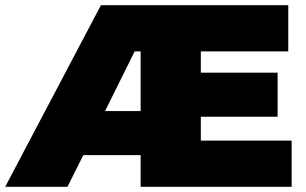

<svg xmlns="http://www.w3.org/2000/svg" viewBox="-39 -720 1178 740"><path d="M-19 0 350 -700H1072V-522H735V-440H1031V-270H735V-178H1085V0H503V-122H282L221 0ZM366 -292H503V-522H480Z"/></svg>

Font: Montserrat Black
Style: Regular
Weight: 900
Designer: Julieta Ulanovsky
Foundry: Julieta Ulanovsky
Version: Version 9.000; ttfautohint (v1.8.4.7-5d5b)